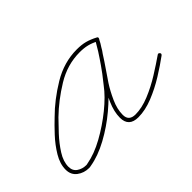

<svg xmlns="http://www.w3.org/2000/svg" viewBox="-59 -410 570 570"><g transform="rotate(-45 225.5 -125.5)"><path d="M352 -238Q350 -233 344 -236Q329 -244 315 -247.5Q301 -251 283 -251Q231 -251 184.5 -222.5Q138 -194 102 -159Q88 -145 68.5 -124Q49 -103 34 -79.5Q19 -56 19 -34Q19 -17 31.5 -8.5Q44 0 60 0Q63 0 66 -1Q100 -7 138 -28Q176 -49 210 -76.5Q244 -104 264 -131Q286 -158 305 -185.5Q324 -213 341 -243Q344 -248 349 -245Q354 -243 351 -237Q346 -226 339 -216Q339 -216 339 -216Q339 -216 339 -216Q337 -212 334 -207.5Q331 -203 328 -199Q328 -199 328 -199Q328 -199 328 -199Q316 -180 303.5 -162Q291 -144 279 -126Q279 -126 279 -126Q279 -126 279 -126Q266 -106 254 -79.5Q242 -53 242 -29Q242 -3 270 -3Q297 -3 328.5 -16Q360 -29 389.5 -47.5Q419 -66 442 -82Q446 -85 450 -80Q453 -76 448 -72Q425 -55 394.5 -36Q364 -17 331.5 -4Q299 9 270 9Q230 9 230 -29Q230 -54 242.5 -82.5Q255 -111 269 -132Q269 -132 269 -132Q269 -132 269 -132Q281 -151 293.5 -169Q306 -187 318 -205Q318 -205 318 -205Q318 -205 318 -205Q321 -209 323.5 -213.5Q326 -218 329 -222Q329 -222 329 -222Q329 -222 329 -222Q335 -232 341 -243Q343 -248 349 -245Q354 -242 351 -237Q334 -207 314.5 -179Q295 -151 274 -123Q252 -96 217.5 -67Q183 -38 143.5 -16.5Q104 5 68 11Q64 12 60 12Q39 12 23 0Q7 -12 7 -34Q7 -58 22 -83Q37 -108 57.5 -130Q78 -152 94 -167Q131 -204 180 -233.5Q229 -263 283 -263Q303 -263 318 -259Q333 -255 350 -246Q355 -244 352 -238Z"/></g></svg>

Font: FRB American Cursive Thin
Style: Italic
Weight: 100
Italic angle: -25°
Version: Version 2.0;Modular Font Editor K font №1